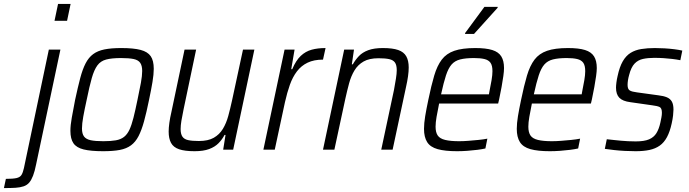

<svg xmlns="http://www.w3.org/2000/svg" viewBox="-118 -763 3514 979"><path d="M160 -657 178 -743H242L224 -657ZM-98 196 -88 149Q-52 149 -34 145Q-16 141 -8.5 129Q-1 117 4 94L131 -510H190L66 76Q59 111 50.5 133Q42 155 31 168Q20 181 2.5 187Q-15 193 -39 194.5Q-63 196 -98 196Z M408 8Q345 8 308.5 -1Q272 -10 256.5 -32.5Q241 -55 241 -96Q241 -124 248 -163Q255 -202 265 -254Q279 -319 291 -364.5Q303 -410 318.5 -440Q334 -470 357 -487Q380 -504 414.5 -511Q449 -518 500 -518Q563 -518 599 -508.5Q635 -499 650.5 -476.5Q666 -454 666 -412Q666 -384 659.5 -345Q653 -306 642 -254Q629 -190 616.5 -144.5Q604 -99 588.5 -69Q573 -39 550 -22Q527 -5 493 1.5Q459 8 408 8ZM409 -43Q447 -43 472.5 -47.5Q498 -52 514.5 -65Q531 -78 542 -101.5Q553 -125 562.5 -162.5Q572 -200 583 -254Q594 -305 600.5 -341Q607 -377 607 -401Q607 -428 597 -442.5Q587 -457 563.5 -462Q540 -467 499 -467Q452 -467 423.5 -459.5Q395 -452 378.5 -429.5Q362 -407 350 -365Q338 -323 324 -254Q313 -204 306.5 -168Q300 -132 300 -108Q300 -81 310.5 -67Q321 -53 344.5 -48Q368 -43 409 -43Z M874 8Q824 8 795 -2Q766 -12 754 -34.5Q742 -57 742 -92Q742 -111 745.5 -136.5Q749 -162 756 -192L823 -510H882L818 -205Q811 -172 807 -147.5Q803 -123 803 -105Q803 -80 812 -66.5Q821 -53 841.5 -48.5Q862 -44 896 -44Q943 -44 972 -60.5Q1001 -77 1018.5 -106Q1036 -135 1046 -172Q1056 -209 1065 -250L1121 -510H1179L1071 0H1020L1032 -75H1027Q1015 -52 996.5 -33Q978 -14 948.5 -3Q919 8 874 8Z M1225 0 1333 -510H1384L1367 -410H1372Q1391 -455 1415.5 -478Q1440 -501 1471 -509.5Q1502 -518 1542 -518L1529 -459Q1483 -459 1450.5 -443.5Q1418 -428 1396 -399Q1374 -370 1360 -330.5Q1346 -291 1335 -242L1283 0Z M1529 0 1637 -510H1687L1676 -435H1681Q1694 -458 1712 -477Q1730 -496 1759.5 -507Q1789 -518 1834 -518Q1884 -518 1912.5 -508Q1941 -498 1953.5 -476Q1966 -454 1966 -419Q1966 -399 1962.5 -374Q1959 -349 1952 -318L1884 0H1826L1891 -305Q1897 -338 1901 -363Q1905 -388 1905 -405Q1905 -431 1896 -444Q1887 -457 1866.5 -461.5Q1846 -466 1812 -466Q1765 -466 1736 -449.5Q1707 -433 1689.5 -404Q1672 -375 1662 -338Q1652 -301 1643 -260L1587 0Z M2213 8Q2151 8 2113.5 -2.5Q2076 -13 2060 -38.5Q2044 -64 2044 -106Q2044 -134 2050 -170.5Q2056 -207 2066 -254Q2081 -327 2096 -377.5Q2111 -428 2134.5 -459Q2158 -490 2198.5 -504Q2239 -518 2305 -518Q2360 -518 2392 -508Q2424 -498 2438 -475.5Q2452 -453 2452 -416Q2452 -400 2448.5 -375Q2445 -350 2439.5 -319.5Q2434 -289 2427 -256L2422 -235H2121Q2113 -196 2108 -167Q2103 -138 2103 -117Q2103 -88 2114 -72Q2125 -56 2152 -49.5Q2179 -43 2223 -43Q2245 -43 2270.5 -45Q2296 -47 2321.5 -49.5Q2347 -52 2367 -56L2357 -6Q2340 -2 2316 1Q2292 4 2265 6Q2238 8 2213 8ZM2131 -282H2375L2378 -299Q2384 -328 2388.5 -354.5Q2393 -381 2393 -400Q2393 -429 2383 -443Q2373 -457 2352 -462Q2331 -467 2299 -467Q2256 -467 2228.5 -460Q2201 -453 2184.5 -434Q2168 -415 2156 -378.5Q2144 -342 2131 -282ZM2253 -590 2254 -595 2352 -728H2420L2419 -723L2299 -590Z M2686 8Q2624 8 2586.5 -2.5Q2549 -13 2533 -38.5Q2517 -64 2517 -106Q2517 -134 2523 -170.5Q2529 -207 2539 -254Q2554 -327 2569 -377.5Q2584 -428 2607.5 -459Q2631 -490 2671.5 -504Q2712 -518 2778 -518Q2833 -518 2865 -508Q2897 -498 2911 -475.5Q2925 -453 2925 -416Q2925 -400 2921.5 -375Q2918 -350 2912.5 -319.5Q2907 -289 2900 -256L2895 -235H2594Q2586 -196 2581 -167Q2576 -138 2576 -117Q2576 -88 2587 -72Q2598 -56 2625 -49.5Q2652 -43 2696 -43Q2718 -43 2743.5 -45Q2769 -47 2794.5 -49.5Q2820 -52 2840 -56L2830 -6Q2813 -2 2789 1Q2765 4 2738 6Q2711 8 2686 8ZM2604 -282H2848L2851 -299Q2857 -328 2861.5 -354.5Q2866 -381 2866 -400Q2866 -429 2856 -443Q2846 -457 2825 -462Q2804 -467 2772 -467Q2729 -467 2701.5 -460Q2674 -453 2657.5 -434Q2641 -415 2629 -378.5Q2617 -342 2604 -282Z M3123 8Q3097 8 3068 6.5Q3039 5 3012.5 2Q2986 -1 2966 -4L2976 -53Q2996 -51 3013.5 -49Q3031 -47 3048.5 -45.5Q3066 -44 3084.5 -43Q3103 -42 3123 -42Q3167 -42 3191.5 -52.5Q3216 -63 3229 -84Q3242 -105 3249 -137Q3252 -151 3254.5 -164Q3257 -177 3257 -188Q3257 -212 3245 -217.5Q3233 -223 3208 -226L3096 -242Q3057 -247 3040 -264.5Q3023 -282 3023 -316Q3023 -326 3025 -342Q3027 -358 3031 -375Q3041 -422 3057.5 -450.5Q3074 -479 3097.5 -493.5Q3121 -508 3152 -513Q3183 -518 3221 -518Q3245 -518 3270.5 -516.5Q3296 -515 3320 -512Q3344 -509 3361 -505L3351 -456Q3331 -460 3309.5 -462.5Q3288 -465 3265.5 -466.5Q3243 -468 3217 -468Q3186 -468 3160.5 -462.5Q3135 -457 3117.5 -438.5Q3100 -420 3090 -381Q3086 -367 3084 -354Q3082 -341 3082 -330Q3082 -308 3093.5 -301.5Q3105 -295 3130 -292L3239 -277Q3265 -274 3282 -267Q3299 -260 3307.5 -245.5Q3316 -231 3316 -204Q3316 -193 3314 -174.5Q3312 -156 3307 -134Q3298 -92 3283 -64Q3268 -36 3246 -20.5Q3224 -5 3194 1.5Q3164 8 3123 8Z"/></svg>

Font: Saira SemiCondensed Light
Style: Italic
Weight: 300
Width: 4
Italic angle: -12°
Designer: Hector Gatti with collaboration of the Omnibus-Type team
Foundry: Omnibus-Type
Version: Version 1.101